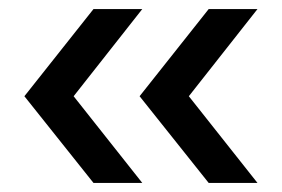

<svg xmlns="http://www.w3.org/2000/svg" viewBox="-20 -482 625 425"><path d="M187 -77H295L143 -269L295 -462H187L34 -269ZM289 -269 442 -77H550L398 -269L550 -462H442Z"/></svg>

Font: Mluvka Medium
Style: Regular
Weight: 500
Designer: Modified by Jiří Krblich, Original typeface by Gumpita Rahayu
Foundry: Gumpita Rahayu & Jiří Krblich
Version: Version 2.000;Glyphs 3.1.1 (3134)